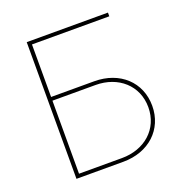

<svg xmlns="http://www.w3.org/2000/svg" viewBox="-126 -812 881 924"><g transform="rotate(-20 314.0 -350.0)"><path d="M110 0H350C481 0 573 -85 573 -206C573 -327 482 -412 351 -412H130V-681H526V-700H110ZM130 -19V-393H351C466 -393 553 -318 553 -206C553 -94 466 -19 350 -19Z"/></g></svg>

Font: Fixel Display Thin
Style: Regular
Weight: 100
Designer: AlfaBravo + MacPaw
Foundry: Kyrylo Tkachov, Marchela Mozhyna, Serhii Makarenko, Maria Weinstein, Zakhar Kryvoshyya
Version: Version 1.211